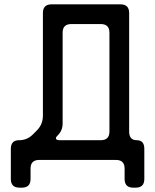

<svg xmlns="http://www.w3.org/2000/svg" viewBox="-20 -729 716 886"><path d="M30 97Q30 137 70 137H81Q121 137 121 97V49Q121 9 161 9H515Q555 9 555 49V97Q555 137 595 137H606Q646 137 646 97V-42Q646 -82 611 -82Q576 -82 576 -122V-669Q576 -709 536 -709H218Q178 -709 178 -669V-195Q178 -155 150 -127L131 -108Q105 -82 68 -82Q30 -82 30 -42ZM238 -91Q238 -95 241.5 -99Q245 -103 247 -105Q269 -127 269 -159V-578Q269 -618 309 -618H445Q485 -618 485 -578V-122Q485 -82 445 -82H256Q238 -82 238 -91Z"/></svg>

Font: WDXL Lubrifont JP N
Style: Regular
Weight: 400
Designer: [WDXL Lubrifont] Copyright 2020-2022 (c) NightFurySL2001, Skr-ZERO; [ZCOOL QingKe HuangYou] Copyright 2018-2022 (c) The 
Version: Version 2.001;hotconv 1.1.1;makeotfexe 2.6.0